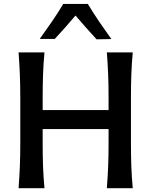

<svg xmlns="http://www.w3.org/2000/svg" viewBox="-20 -988 794 1008"><path d="M77.5 0Q82 -58.5 84.2 -113.2Q86.5 -168 86.5 -234.5V-474.5Q86.5 -542.5 84.2 -598Q82 -653.5 77.5 -713H213.5Q208 -653.5 206 -597.8Q204 -542 204 -474.5V-410H550V-474.5Q550 -542.5 547.8 -598Q545.5 -653.5 541 -713H677Q671.5 -653.5 669.5 -597.8Q667.5 -542 667.5 -474.5V-234.5Q667.5 -168 669.5 -113.2Q671.5 -58.5 677 0H541Q545.5 -58.5 547.8 -113.2Q550 -168 550 -234.5V-310.5H204V-234.5Q204 -168 206 -113.2Q208 -58.5 213.5 0ZM487 -781.5Q458.5 -812.5 430.8 -843.8Q403 -875 376.5 -906.5Q324.5 -845 267.5 -783.5H188.5Q221.5 -829.5 253 -875.2Q284.5 -921 312 -967.5H441Q469 -921 500.2 -875Q531.5 -829 564.5 -783Z"/></svg>

Font: Commissioner Flair Medium
Style: Regular
Weight: 500
Designer: Kostas Bartsokas
Foundry: Kostas Bartsokas
Version: Version 1.000; ttfautohint (v1.8.3)